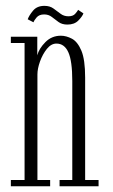

<svg xmlns="http://www.w3.org/2000/svg" viewBox="-20 -652 396 672"><path d="M18 0V-22H66V-501.5H18V-523.5H110.5V-458.5Q116.5 -482 138.8 -504.5Q161 -527 193 -527Q212 -527 231.8 -516.5Q251.5 -506 264.8 -474.8Q278 -443.5 278 -380.5V-22H325V0H188.5V-22H233V-368.5Q233 -438.5 219.2 -469Q205.5 -499.5 177.5 -499.5Q159 -499.5 144 -480.8Q129 -462 120 -436.8Q111 -411.5 111 -391.5V-22H155.5V0ZM216 -566Q197 -566 184.8 -575Q172.5 -584 161.2 -592.8Q150 -601.5 134.5 -601.5Q117 -601.5 108 -590.8Q99 -580 97 -574L77 -584.5Q81.5 -597.5 95.5 -614.5Q109.5 -631.5 135.5 -631.5Q154.5 -631.5 167.2 -622.2Q180 -613 191.8 -604Q203.5 -595 219.5 -595Q235.5 -595 243 -603.5Q250.5 -612 253.5 -617.5L272 -605Q267.5 -593.5 253.8 -579.8Q240 -566 216 -566Z"/></svg>

Font: Imbue 50pt ExtraLight
Style: Regular
Weight: 200
Designer: Tyler Finck
Foundry: Etcetera Type Company
Version: Version 1.102; ttfautohint (v1.8.3)